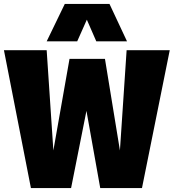

<svg xmlns="http://www.w3.org/2000/svg" viewBox="-20 -955 882 975"><path d="M701 0H489L419 -392L341 0H137L0 -700H217L251 -191L333 -656H513L589 -191L623 -700H842ZM217 -745 309 -935H536L625 -745H469L421 -855L372 -745Z"/></svg>

Font: Georama ExtraBold
Style: Regular
Weight: 800
Designer: Jean-Baptiste Levee
Foundry: Production Type
Version: Version 1.001